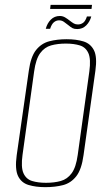

<svg xmlns="http://www.w3.org/2000/svg" viewBox="-20 -761 450 793"><path d="M167 12Q128 12 98 3Q68 -6 54.5 -34Q41 -62 49 -120L99 -469Q107 -527 129 -554.5Q151 -582 183.5 -590.5Q216 -599 255 -599Q295 -599 324.5 -590Q354 -581 368 -553.5Q382 -526 374 -469L325 -120Q317 -61 295 -33Q273 -5 240.5 3.5Q208 12 167 12ZM170 -6Q204 -6 231 -13.5Q258 -21 276 -45.5Q294 -70 301 -121L349 -466Q356 -517 345 -541.5Q334 -566 309.5 -573.5Q285 -581 252 -581Q218 -581 191 -573.5Q164 -566 146 -541.5Q128 -517 121 -466L73 -121Q66 -70 77 -45.5Q88 -21 112.5 -13.5Q137 -6 170 -6ZM299 -641Q287 -641 280 -644.5Q273 -648 261 -658Q254 -663 245 -670Q236 -677 224 -677Q212 -677 202.5 -669Q193 -661 187 -642H169Q175 -665 190 -680Q205 -695 227 -695Q239 -695 249 -689Q259 -683 269 -675Q278 -668 285 -664Q292 -660 302 -660Q314 -660 323.5 -667Q333 -674 339 -693H357Q351 -671 336 -656Q321 -641 299 -641ZM187 -724 189 -741H360L358 -724Z"/></svg>

Font: Alumni Sans SC Thin
Style: Italic
Weight: 100
Italic angle: -8°
Designer: Robert E. Leuschke
Foundry: Robert E. Leuschke
Version: Version 1.016